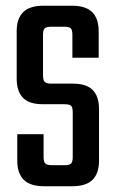

<svg xmlns="http://www.w3.org/2000/svg" viewBox="-20 -646 401 666"><path d="M232.3 -102V-255.4Q232.3 -273.5 226.7 -279Q221.1 -284.5 202.5 -284.5H128.7Q80.7 -284.5 59.3 -307.2Q37.9 -330 37.9 -373.4V-537.7Q37.9 -581.1 60.2 -603.7Q82.6 -626.2 131 -626.2H229.3Q277.7 -626.2 300 -603.7Q322.3 -581.1 322.3 -537.7V-445.7H231.1V-524.2Q231.1 -542.3 225.5 -547.8Q219.9 -553.3 201.3 -553.3H158.9Q141.2 -553.3 135.2 -547.8Q129.2 -542.3 129.2 -524.2V-385Q129.2 -367.7 135.2 -361.8Q141.2 -355.9 158.9 -355.9H232.4Q280.3 -355.9 301.9 -333.5Q323.5 -311.2 323.5 -267.8V-88.5Q323.5 -45.1 301.2 -22.5Q278.9 0 230.5 0H133.2Q84.8 0 62.3 -22.5Q39.9 -45.1 39.9 -88.5V-180.5H131.2V-102Q131.2 -84.7 137.2 -78.8Q143.2 -72.9 160.9 -72.9H202.5Q221.1 -72.9 226.7 -78.8Q232.3 -84.7 232.3 -102Z"/></svg>

Font: Teko Variable Light
Style: Regular
Weight: 300
Designer: Manushi Parikh, Jonny Pinhorn
Foundry: Indian Type Foundry
Version: Version 3.000